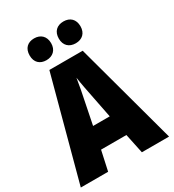

<svg xmlns="http://www.w3.org/2000/svg" viewBox="-218 -1048 1056 1168"><g transform="rotate(-30 310.0 -464.0)"><path d="M132 -851C132 -802 162 -775 207 -775C252 -775 283 -803 283 -851C283 -900 252 -928 207 -928C162 -928 132 -901 132 -851ZM337 -851C337 -803 367 -775 413 -775C459 -775 489 -803 489 -851C489 -900 459 -928 413 -928C368 -928 337 -901 337 -851ZM429 0H620L426 -715H192L0 0H192L222 -138H400ZM340 -434 369 -287H252L282 -436C293 -487 305 -551 311 -592C317 -549 330 -483 340 -434Z"/></g></svg>

Font: Noto Sans Devanagari UI Condensed Black
Style: Regular
Weight: 900
Width: 3
Designer: Jelle Bosma - Monotype Design Team
Foundry: Monotype Imaging Inc.
Version: Version 2.004